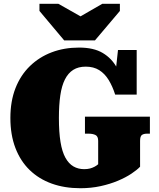

<svg xmlns="http://www.w3.org/2000/svg" viewBox="-20 -980 843 1017"><path d="M320 -766H483L615 -922V-960H522L359 -866H455L289 -960H189V-922ZM722 -234V-97Q706 -80 676 -60Q646 -40 604.5 -22.5Q563 -5 512.5 6Q462 17 406 17Q322 17 254 -7.5Q186 -32 137 -79.5Q88 -127 61.5 -196.5Q35 -266 35 -355Q35 -444 62 -513Q89 -582 138.5 -630Q188 -678 254 -703Q320 -728 399 -728Q476 -728 524 -699.5Q572 -671 599 -621.5Q626 -572 640 -507L586 -541L605 -715H704V-479H590Q576 -523 555.5 -556.5Q535 -590 505.5 -608.5Q476 -627 434 -627Q395 -627 368 -610Q341 -593 324 -559.5Q307 -526 299.5 -475Q292 -424 292 -355Q292 -280 300.5 -228Q309 -176 326.5 -144.5Q344 -113 369 -98.5Q394 -84 426 -84Q443 -84 456.5 -87.5Q470 -91 481 -97Q492 -103 500 -110V-234Q500 -258 485.5 -265Q471 -272 449 -272H430V-362H774V-272H759Q741 -272 731.5 -265Q722 -258 722 -234Z"/></svg>

Font: Roboto Serif 20pt Black
Style: Regular
Weight: 900
Version: Version 1.008